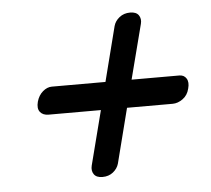

<svg xmlns="http://www.w3.org/2000/svg" viewBox="-41 -615 602 549"><g transform="rotate(-5 260.0 -341.0)"><path d="M232 -110.5Q214.5 -110.5 207.5 -120.8Q200.5 -131 204 -145.5L244 -301.5H94Q77.5 -301.5 69.5 -311.8Q61.5 -322 66.5 -341Q71.5 -359 84 -369.8Q96.5 -380.5 110 -380.5H264L304 -537.5Q308 -552 320.8 -562Q333.5 -572 351.5 -572Q369 -572 376 -561.8Q383 -551.5 379.5 -537.5L339 -380.5H476Q489.5 -380.5 496.2 -369.8Q503 -359 498 -341Q493.5 -322 479.2 -311.8Q465 -301.5 450 -301.5H319L279 -144.5Q275 -130.5 262.5 -120.5Q250 -110.5 232 -110.5Z"/></g></svg>

Font: Fraunces 144pt S100 SemiBold
Style: Italic
Weight: 600
Italic angle: -16°
Version: Version 1.000; ttfautohint (v1.8.3)